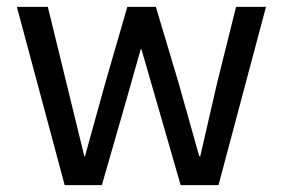

<svg xmlns="http://www.w3.org/2000/svg" viewBox="-20 -538 822 558"><path d="M29 -518H119L173 -297L225 -84H227L286 -297L350 -518H433L499 -297L559 -84H562L611 -297L666 -518H753L615 0H505L435 -243L391 -395H389L346 -243L276 0H168Z"/></svg>

Font: IBM Plex Sans Arabic Text
Style: Regular
Weight: 450
Designer: Mike Abbink, Paul van der Laan, Pieter van Rosmalen, Wael Morcos, Khajak Apelian
Foundry: Bold Monday
Version: Version 1.2